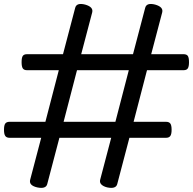

<svg xmlns="http://www.w3.org/2000/svg" viewBox="-20 -917 965 960"><path d="M166 20Q123 10 131 -19L186 -228H28Q13 -228 6.5 -237Q0 -246 0 -268Q0 -291 6.5 -299.5Q13 -308 28 -308H207L274 -566H115Q100 -566 94 -575Q88 -584 88 -606Q88 -629 94 -637.5Q100 -646 115 -646H295L356 -878Q363 -905 406 -894Q448 -882 441 -855L386 -646H645L706 -878Q713 -905 756 -894Q798 -882 791 -855L736 -646H898Q913 -646 919 -637.5Q925 -629 925 -606Q925 -584 919 -575Q913 -566 898 -566H715L648 -308H810Q825 -308 831.5 -299.5Q838 -291 838 -268Q838 -246 831.5 -237Q825 -228 810 -228H627L566 4Q559 29 516 20Q496 15 486.5 5Q477 -5 481 -19L536 -228H277L216 4Q209 29 166 20ZM298 -308H557L624 -566H365Z"/></svg>

Font: Playwrite BE WAL
Style: Regular
Weight: 400
Designer: Veronika Burian, José Scaglione
Foundry: TypeTogether
Version: Version 1.002